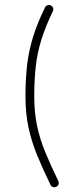

<svg xmlns="http://www.w3.org/2000/svg" viewBox="-20 -728 341 788"><path d="M188.5 -705.6Q195.3 -702.6 197.8 -695.6Q200.2 -688.5 196.8 -681.6Q166.5 -618.7 149.9 -565.4Q133.3 -512.2 127 -457.3Q120.6 -402.3 120.6 -333Q120.6 -265.6 132.3 -210.9Q144 -156.2 166 -103Q188 -49.8 219.2 14.6Q222.7 21 220.2 28.3Q217.8 35.6 210.9 38.6Q204.6 42 197.3 39.6Q189.9 37.1 187 30.3Q155.8 -34.2 132.8 -89.8Q109.9 -145.5 97.2 -203.6Q84.5 -261.7 84.5 -333Q84.5 -403.3 91.3 -461.4Q98.1 -519.5 115.5 -575.9Q132.8 -632.3 164.6 -697.3Q167.5 -704.1 174.8 -706.5Q182.1 -709 188.5 -705.6Z"/></svg>

Font: Mikhak ExtraLight
Style: Regular
Weight: 200
Designer: Amin Abedi
Version: Version 3.3